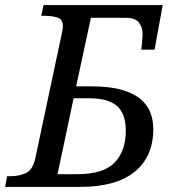

<svg xmlns="http://www.w3.org/2000/svg" viewBox="-41 -734 665 754"><path d="M-21 0 -13 -42H0Q34 -42 61 -54.5Q88 -67 98 -114L202 -604Q206 -620 206 -632Q206 -658 184.5 -665Q163 -672 134 -672H121L130 -714H598L566 -539H514Q515 -545 516 -558.5Q517 -572 518 -584.5Q519 -597 519 -600Q519 -626 505 -645Q491 -664 453 -664H316L258 -395H315Q390 -395 438 -381Q486 -367 513 -343Q540 -319 550.5 -289.5Q561 -260 561 -228Q561 -119 488 -59.5Q415 0 273 0ZM262 -50Q365 -50 409 -95.5Q453 -141 453 -220Q453 -288 418 -318Q383 -348 312 -348H248L185 -50Z"/></svg>

Font: NotoSerif-Italic
Style: Regular
Weight: 400
Italic angle: -12°
Designer: Monotype Design Team
Foundry: Monotype Imaging Inc.
Version: Version 2.007; ttfautohint (v1.8) -l 8 -r 50 -G 200 -x 14 -D